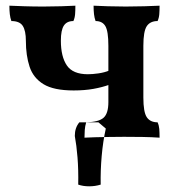

<svg xmlns="http://www.w3.org/2000/svg" viewBox="-20 -481 615 675"><path d="M541 3Q513 1 481 0.5Q449 0 416 0Q391 0 364 0.5Q337 1 314 1.5Q291 2 277 3Q277 -10 278 -24Q279 -38 283 -51Q327 -52 344 -67Q361 -82 361 -122V-320Q361 -371 350.5 -389Q340 -407 316 -407Q312 -418 310.5 -431Q309 -444 309 -461Q329 -460 359.5 -459Q390 -458 422 -458Q456 -458 488 -459Q520 -460 541 -461Q541 -444 540 -431Q539 -418 534 -407Q508 -407 496 -389Q484 -371 484 -320V-138Q484 -87 496 -69Q508 -51 534 -51Q539 -40 540 -27.5Q541 -15 541 3ZM239 -163Q169 -163 133 -185Q97 -207 84 -246.5Q71 -286 71 -337Q71 -373 60 -390Q49 -407 20 -407Q16 -418 14.5 -431Q13 -444 13 -461Q35 -460 66.5 -459Q98 -458 133 -458Q165 -458 195.5 -459Q226 -460 245 -461Q245 -444 244 -431Q243 -418 238 -407Q215 -407 204.5 -391Q194 -375 194 -338Q194 -282 215 -251Q236 -220 289 -220Q305 -220 326 -223Q347 -226 364 -233V-183Q339 -174 308 -168.5Q277 -163 239 -163ZM334 168Q333 119 337.5 67.5Q342 16 352 -29L326 -51H259Q243 -32 243 -3Q249 29 252.5 72.5Q256 116 255 168Q272 174 293.5 174Q315 174 334 168Z"/></svg>

Font: Vollkorn SemiBold
Style: Regular
Weight: 600
Designer: Friedrich Althausen
Foundry: Friedrich Althausen
Version: Version 5.000